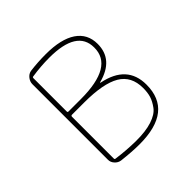

<svg xmlns="http://www.w3.org/2000/svg" viewBox="-144 -654 788 788"><g transform="rotate(-45 250.0 -260.0)"><path d="M120.1 -269.5V-27.3Q120.1 -21.5 125 -21.5Q180.7 -13.7 235.8 -13.2Q291 -12.7 328.6 -24.9Q366.2 -37.1 382.3 -59.1Q398.4 -81.1 404.3 -100.6Q410.2 -120.1 410.2 -146.5Q410.2 -214.8 358.9 -245.1Q307.6 -275.4 197.3 -275.4H125Q120.1 -274.4 120.1 -269.5ZM120.1 -493.2V-299.8Q120.1 -294.9 125 -294.9H197.3Q386.7 -294.9 385.7 -406.2Q385.7 -506.8 225.6 -506.8Q175.8 -506.8 125 -499Q120.1 -499 120.1 -493.2ZM135.7 0Q121.1 -2 110.4 -13.7Q99.6 -25.4 99.6 -40V-478.5Q99.6 -493.2 109.4 -505.9Q119.1 -518.6 133.8 -521.5Q178.7 -527.3 225.6 -527.3Q313.5 -527.3 359.9 -496.1Q406.2 -464.8 406.2 -406.2Q406.2 -315.4 302.7 -288.1Q300.8 -288.1 300.8 -286.1Q300.8 -285.2 302.7 -285.2Q429.7 -259.8 429.7 -146.5Q429.7 6.8 236.3 6.8Q193.4 6.8 135.7 0Z"/></g></svg>

Font: Rounded-X Mgen+ 1mn thin
Style: Regular
Weight: 100
Designer: [Source Han Sans]
Ryoko NISHIZUKA  (kana & ideographs); Paul D. Hunt (Latin, Greek & Cyrillic); Wenlong ZHANG  (bopomofo
Version: Version 1.059.20150602